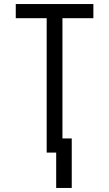

<svg xmlns="http://www.w3.org/2000/svg" viewBox="-20 -755 540 950"><path d="M258 175V0H211V-665H58V-735H442V-665H289V-70H335V175Z"/></svg>

Font: Iosevka Curly
Style: Regular
Weight: 400
Monospace: yes
Designer: Belleve Invis
Foundry: Belleve Invis
Version: Version 22.1.2; ttfautohint (v1.8.4)